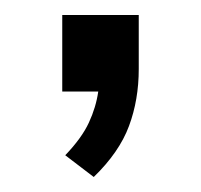

<svg xmlns="http://www.w3.org/2000/svg" viewBox="-20 -122 268 256"><path d="M105 114 67 85Q89 62 98.5 41.5Q108 21 111 0H63V-102H165V-30Q165 11 152 46Q139 81 105 114Z"/></svg>

Font: Mulish
Style: Regular
Weight: 400
Designer: Vernon Adams
Foundry: Vernon Adams
Version: Version 3.603; ttfautohint (v1.8.3)